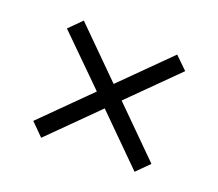

<svg xmlns="http://www.w3.org/2000/svg" viewBox="-74 -574 645 568"><g transform="rotate(20 249.0 -289.5)"><path d="M102 -105 63 -144 210 -290 63 -435 102 -474 249 -328 396 -474 435 -436 288 -290 435 -144 396 -105 249 -251Z"/></g></svg>

Font: Bricolage Grotesque 10pt ExtraLight
Style: Regular
Weight: 200
Designer: Mathieu Triay
Foundry: Atelier Triay
Version: Version 1.000; ttfautohint (v1.8.4.7-5d5b);gftools[0.9.32]